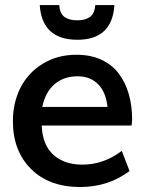

<svg xmlns="http://www.w3.org/2000/svg" viewBox="-20 -731 620 762"><path d="M147.9 -306.6H406.7Q400.4 -365.7 369.1 -397Q337.9 -428.2 288.1 -428.2Q232.4 -428.2 195.8 -396.2Q159.2 -364.3 147.9 -306.6ZM297.9 11.2Q174.8 11.2 103 -60.5Q31.2 -132.3 31.2 -250Q31.2 -323.2 61 -382.3Q90.8 -441.4 148.9 -477.5Q207 -513.7 283.2 -513.7Q339.4 -513.7 382.3 -493.9Q425.3 -474.1 451.7 -438.5Q478 -403.3 491.2 -357.4Q504.4 -311.5 504.4 -255.4Q504.4 -250 503.7 -244.6Q502.9 -239.3 502 -232.9H145.5Q148.4 -155.8 191.9 -116.7Q235.4 -77.6 306.2 -77.6Q392.1 -77.6 463.4 -132.3L494.1 -52.2Q410.2 11.2 297.9 11.2ZM287.1 -573.2Q147 -573.2 137.7 -710.9H214.8Q217.8 -676.3 236.6 -663.3Q255.4 -650.4 287.1 -650.4Q317.9 -650.4 336.4 -663.3Q355 -676.3 358.4 -710.9H434.1Q425.3 -573.2 287.1 -573.2Z"/></svg>

Font: Ride Light
Style: Bold
Weight: 600
Version: Version 3.000